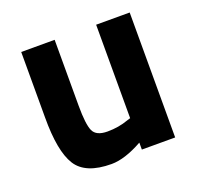

<svg xmlns="http://www.w3.org/2000/svg" viewBox="-97 -605 746 722"><g transform="rotate(-20 276.5 -244.0)"><path d="M356.9 -500H491.2V0H357.9V-27.8Q286.1 12.2 232.9 12.2Q128.9 12.2 92.8 -45.4Q56.6 -103 57.1 -237.8V-500H190.9V-235.8Q190.9 -161.6 203.1 -134.8Q215.3 -107.9 260.3 -107.9Q305.2 -107.9 344.2 -122.1L356.9 -126Z"/></g></svg>

Font: TitilliumWeb-Bold
Style: Bold
Weight: 700
Version: Version 1.001;PS 57.000;hotconv 1.0.70;makeotf.lib2.5.55311